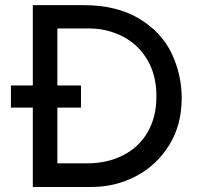

<svg xmlns="http://www.w3.org/2000/svg" viewBox="-20 -743 801 763"><path d="M702.1 -352.5Q702.1 -247.1 652.8 -167Q603.5 -86.9 521.5 -43.5Q439.5 0 343.8 0H110.4V-315.4H23.4V-403.3H110.4V-722.7H308.6Q443.4 -722.7 532.2 -669.4Q621.1 -616.2 661.6 -531.7Q702.1 -447.3 702.1 -352.5ZM601.6 -360.4Q601.6 -445.3 564.9 -506.3Q528.3 -567.4 466.8 -598.6Q405.3 -629.9 334 -629.9H208V-403.3H301.8V-315.4H208V-93.8H325.2Q405.3 -93.8 468.3 -125.5Q531.2 -157.2 566.4 -217.3Q601.6 -277.3 601.6 -360.4Z"/></svg>

Font: Josefin Sans CFJ
Style: Regular
Weight: 400
Designer: Santiago Orozco
Foundry: Typemade
Version: Version 2.000